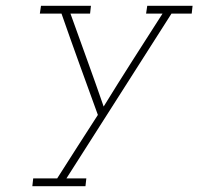

<svg xmlns="http://www.w3.org/2000/svg" viewBox="-20 -395 687 665"><path d="M95 223 92 250H276L279 223H210Q302 79 392 -62.5Q482 -204 574 -348H644L647 -375H490L486 -348H543Q491 -267 439 -185.5Q387 -104 339 -26Q311 -107 282 -187Q253 -267 224 -348H292L295 -375H122L118 -348H193Q224 -259 255.5 -172Q287 -85 319 3Q284 57 248.5 112.5Q213 168 178 223Z"/></svg>

Font: Josefin Slab Thin Light
Style: Italic
Weight: 300
Italic angle: -12°
Version: Version 2.000